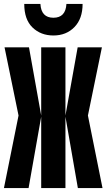

<svg xmlns="http://www.w3.org/2000/svg" viewBox="-21 -954 541 974"><path d="M398 -934H316Q312 -864 250 -864Q188 -864 184 -934H102Q102 -855 144 -814.5Q186 -774 250 -774Q315 -774 356.5 -816.5Q398 -859 398 -934ZM124 0 188 -362V0H311V-362L374 0H499L425 -368L496 -714H373L311 -368V-714H188V-368L126 -714H2L73 -368L-1 0Z"/></svg>

Font: Noto Sans Mono UI Condensed ExtraBold
Style: Regular
Weight: 800
Width: 3
Designer: Monotype Design team
Foundry: Monotype Imaging Inc.
Version: 1.000